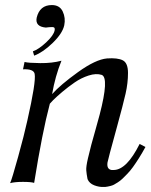

<svg xmlns="http://www.w3.org/2000/svg" viewBox="-20 -723 595 759"><path d="M555 -142Q542 -118 529 -97.5Q516 -77 505.5 -62.5Q495 -48 483.5 -36Q472 -24 463.5 -16Q455 -8 445.5 -2Q436 4 430.5 7Q425 10 417 12Q409 14 406 14.5Q403 15 396 16H390Q372 17 352.5 9.5Q333 2 326 -15Q322 -36 321 -50Q320 -64 327.5 -96.5Q335 -129 341 -151Q347 -173 357.5 -210Q368 -247 374 -270Q412 -416 382 -427Q360 -434 330.5 -424.5Q301 -415 275 -397Q249 -379 226.5 -360Q204 -341 190 -327L177 -313Q147 -200 115 0Q103 -4 70.5 -4Q38 -4 20 1Q27 -14 51.5 -102.5Q76 -191 88 -246Q123 -400 117 -431Q113 -451 71 -449L77 -478Q92 -474 139 -473.5Q186 -473 223 -483Q198 -421 186 -351Q219 -388 288.5 -438Q358 -488 403 -492Q445 -495 465.5 -484.5Q486 -474 486 -434.5Q486 -395 476.5 -353Q467 -311 442 -220Q406 -89 405 -81Q401 -54 421 -51Q425 -51 430 -51Q481 -52 532 -154ZM234 -623Q227 -591 188.5 -553.5Q150 -516 115 -503L110 -520Q133 -528 162.5 -555.5Q192 -583 196 -603Q199 -616 187 -616Q175 -616 161 -614Q118 -618 125 -653Q137 -703 185 -703Q216 -703 228 -677.5Q240 -652 234 -623Z"/></svg>

Font: GFS Artemisia
Style: Italic
Weight: 400
Italic angle: -12°
Designer: Takis Katsoulidis and George D. Matthiopoulos
Foundry: George Matthiopoulos and Takis Katsoulidis
Version: Version 1.0